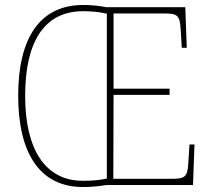

<svg xmlns="http://www.w3.org/2000/svg" viewBox="-20 -743 850 771"><path d="M313 8C344 8 378 5 407 0H755L761 -163H741L736 -86C733 -30 720 -25 667 -25H435L436 -362H661V-387H436V-689H636C694 -689 703 -683 706 -617L710 -551H730L724 -714H406C378 -720 346 -723 314 -723C142 -723 53 -593 53 -359C53 -129 139 8 313 8ZM313 -17C159 -17 81 -147 81 -358C81 -573 156 -698 314 -698C346 -698 380 -695 409 -688V-26C385 -21 360 -17 313 -17Z"/></svg>

Font: Noto Serif Thai SemiCondensed Thin
Style: Regular
Weight: 100
Width: 4
Designer: Monotype Design Team
Foundry: Monotype Imaging Inc.
Version: Version 2.002